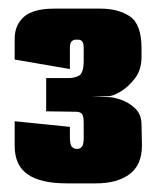

<svg xmlns="http://www.w3.org/2000/svg" viewBox="-20 -665 365 445"><path d="M135 -240Q74 -240 44 -261Q14 -282 14 -327V-384L142 -371V-347Q142 -329 147 -324.5Q152 -320 156 -320H160Q165 -320 169.5 -324.5Q174 -329 174 -347V-379Q174 -397 169.5 -401.5Q165 -406 156 -406L87 -407V-484H139Q153 -484 163.5 -490Q174 -496 174 -525V-554Q174 -565 170.5 -569Q167 -573 162 -573H155Q150 -573 146 -569Q142 -565 142 -554V-505L14 -527V-575Q14 -607 35.5 -626Q57 -645 106 -645H213Q254 -645 281 -627Q308 -609 308 -553V-533Q308 -503 292.5 -483Q277 -463 259 -452.5Q241 -442 231 -442L193 -441L231 -440Q242 -440 260 -434Q278 -428 293 -414Q308 -400 308 -376L309 -328Q309 -283 280.5 -261.5Q252 -240 202 -240Z"/></svg>

Font: Smooch Sans Thin Black
Style: Regular
Weight: 900
Version: Version 1.010